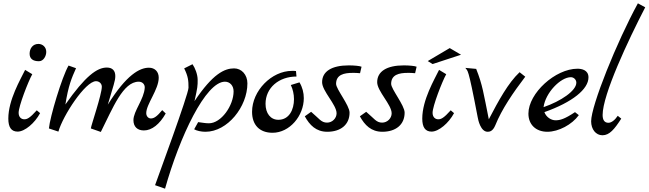

<svg xmlns="http://www.w3.org/2000/svg" viewBox="-20 -792 3898 1154"><path d="M214 -424C242 -424 258 -456 258 -480C258 -511 234 -528 211 -528C177 -528 158 -501 158 -469C158 -439 178 -424 214 -424ZM201 -129C159 -82 143 -75 126 -75C108 -75 92 -88 92 -114C92 -154 149 -301 174 -346L131 -372C103 -314 30 -192 30 -79C30 -27 48 -1 86 -1C129 -1 189 -52 221 -112Z M955 -130C925 -94 907 -80 887 -80C871 -80 859 -94 859 -112C859 -166 934 -254 934 -325C934 -361 911 -385 875 -385C820 -385 740 -343 628 -163C662 -281 673 -304 673 -335C673 -368 655 -386 622 -386C563 -386 493 -335 373 -164C391 -277 410 -322 437 -382L392 -398C352 -329 280 -88 274 -20L331 -1C358 -97 493 -304 557 -304C577 -304 592 -289 592 -271C592 -224 527 -37 526 -20L586 1C658 -142 719 -301 814 -301C835 -301 851 -286 850 -265C846 -196 782 -124 782 -70C782 -31 805 -8 845 -8C893 -8 940 -46 976 -110Z M1387 -381C1330 -381 1259 -349 1149 -184C1168 -268 1168 -276 1168 -312C1168 -345 1152 -385 1137 -406L1087 -381C1111 -333 1113 -307 1113 -265C1113 -225 928 275 912 321L972 342C1060 29 1216 -301 1332 -301C1362 -301 1384 -277 1384 -243C1384 -157 1309 -51 1236 -51C1216 -51 1201 -54 1171 -58L1147 -15C1162 -6 1189 0 1215 0C1347 0 1467 -150 1467 -291C1467 -343 1432 -381 1387 -381Z M1780 -297 1728 -281C1740 -256 1747 -226 1747 -196C1747 -133 1718 -72 1653 -72C1606 -72 1576 -111 1576 -168C1576 -264 1656 -332 1762 -332L1759 -365C1752 -366 1743 -366 1735 -366C1612 -366 1495 -246 1495 -120C1495 -41 1540 6 1618 6C1721 6 1806 -96 1806 -202C1806 -234 1798 -267 1780 -297Z M2153 -391C2141 -396 2108 -399 2076 -399C1974 -399 1916 -363 1916 -298C1916 -244 2003 -163 2003 -111C2003 -81 1977 -55 1946 -55C1910 -55 1899 -79 1850 -120L1812 -93C1841 -40 1880 0 1947 0C2027 0 2081 -42 2081 -115C2081 -159 2000 -256 2000 -288C2000 -343 2047 -354 2100 -354C2112 -354 2127 -354 2144 -352Z M2484 -391C2472 -396 2439 -399 2407 -399C2305 -399 2247 -363 2247 -298C2247 -244 2334 -163 2334 -111C2334 -81 2308 -55 2277 -55C2241 -55 2230 -79 2181 -120L2143 -93C2172 -40 2211 0 2278 0C2358 0 2412 -42 2412 -115C2412 -159 2331 -256 2331 -288C2331 -343 2378 -354 2431 -354C2443 -354 2458 -354 2475 -352Z M2689 -129C2647 -82 2631 -75 2614 -75C2596 -75 2580 -88 2580 -114C2580 -154 2637 -301 2662 -346L2619 -372C2591 -314 2518 -192 2518 -79C2518 -27 2536 -1 2574 -1C2617 -1 2677 -52 2709 -112ZM2751 -463 2683 -503 2551 -425 2580 -407Z M3103 -358C3034 -293 2977 -188 2918 -75C2886 -232 2881 -280 2842 -378L2777 -384C2791 -361 2791 -403 2851 -88C2854 -70 2869 0 2911 0C2923 0 2942 -3 2957 -39C2996 -136 3064 -235 3137 -331Z M3436 -118C3373 -76 3346 -69 3319 -69C3294 -69 3264 -86 3252 -118C3421 -178 3517 -256 3517 -327C3517 -372 3475 -379 3451 -379C3318 -379 3156 -232 3156 -109C3156 -43 3201 0 3270 0C3337 0 3418 -43 3459 -100ZM3247 -148C3258 -234 3349 -328 3411 -328C3429 -328 3444 -313 3444 -295C3444 -247 3352 -184 3247 -148Z M3693 -96C3675 -69 3654 -54 3637 -54C3613 -54 3602 -71 3602 -101C3602 -223 3755 -549 3858 -748L3814 -772C3687 -540 3533 -157 3533 -63C3533 -15 3561 21 3601 21C3643 21 3673 -15 3714 -79Z"/></svg>

Font: Marck Script
Style: Regular
Weight: 400
Designer: Denis Masharov, Marck Fogel
Foundry: Denis Masharov
Version: Version 1.002